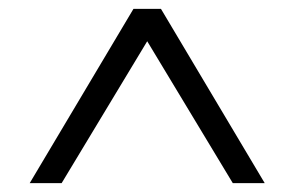

<svg xmlns="http://www.w3.org/2000/svg" viewBox="-20 -720 664 433"><path d="M47 -307 281 -700H343L577 -307H505L312 -627L119 -307Z"/></svg>

Font: DM Sans 9pt Light
Style: Regular
Weight: 300
Version: Version 4.004;gftools[0.9.30]